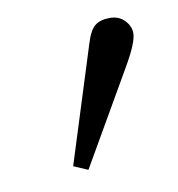

<svg xmlns="http://www.w3.org/2000/svg" viewBox="-44 -136 320 345"><g transform="rotate(-10 116.0 36.0)"><path d="M65.9 155.8 132.8 -56.2Q139.6 -79.1 149.4 -87.2Q159.2 -95.2 176.8 -95.2Q193.4 -95.2 203.6 -84.5Q213.9 -73.7 213.9 -61Q213.9 -43.9 189.9 -2.9L91.8 167Z"/></g></svg>

Font: Dehuti
Style: Bold
Weight: 700
Version: Version 1.2